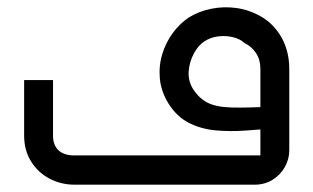

<svg xmlns="http://www.w3.org/2000/svg" viewBox="-20 -505 857 525"><path d="M184 0Q147 0 115.5 -16.5Q84 -33 65 -63.5Q46 -94 46 -134V-286H125V-134Q125 -108 140 -94Q155 -80 184 -80H702Q699 -77 697 -75Q695 -73 692 -70V-317Q692 -342 680 -360Q668 -378 649 -387Q636 -399 616.5 -403.5Q597 -408 576.5 -405.5Q556 -403 539 -392Q522 -381 510 -358.5Q498 -336 496 -310.5Q494 -285 507 -263Q524 -236 548 -224Q572 -212 615 -211Q658 -210 731 -214V-154Q693 -151 651.5 -148Q610 -145 570 -148.5Q530 -152 496.5 -169Q463 -186 440 -223Q420 -256 417 -291Q414 -326 424 -358Q434 -390 453 -415.5Q472 -441 496 -457Q523 -474 557.5 -481Q592 -488 627 -483Q662 -478 693.5 -460Q725 -442 746 -409Q758 -390 764.5 -366.5Q771 -343 771 -317V-94Q771 -70 759 -48.5Q747 -27 725.5 -13.5Q704 0 676 0Z"/></svg>

Font: Mada
Style: Regular
Weight: 400
Designer: Khaled Hosny
Version: Version 1.5